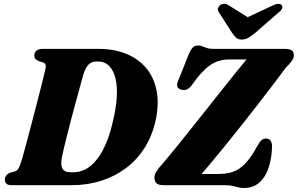

<svg xmlns="http://www.w3.org/2000/svg" viewBox="-20 -951 1529 986"><path d="M5 -29.5Q5 -41 12.5 -50.2Q20 -59.5 32 -64L56 -70.5Q64.5 -73.5 70 -79.2Q75.5 -85 80.5 -97.5Q85.5 -110 93 -133Q98.5 -154.5 107.8 -187.2Q117 -220 127.5 -260Q138 -300 149 -342.5Q160 -385 170.8 -426.2Q181.5 -467.5 190.2 -502.2Q199 -537 205.2 -562.2Q211.5 -587.5 213.5 -598Q217 -612 213.8 -619.5Q210.5 -627 200 -630.5L177.5 -638Q167 -642.5 161.5 -648.8Q156 -655 156 -665.5Q156 -681 166.8 -690.5Q177.5 -700 198.5 -700H486.5Q565 -700 626.8 -675.2Q688.5 -650.5 728.5 -604Q768.5 -557.5 783 -491.2Q797.5 -425 781 -341Q764 -258 724.2 -194.2Q684.5 -130.5 626.8 -87.5Q569 -44.5 498.5 -22.2Q428 0 349 0H41Q19.5 0 12.2 -8.2Q5 -16.5 5 -29.5ZM358.5 -66.5Q389 -66.5 418.8 -81.5Q448.5 -96.5 475.5 -129.8Q502.5 -163 525 -215.8Q547.5 -268.5 563.5 -344Q580.5 -420.5 580.5 -475.5Q580.5 -530.5 568 -565.8Q555.5 -601 534.2 -618Q513 -635 487 -635H473Q451 -635 435.5 -620Q420 -605 408.5 -569.5Q405 -557.5 398 -532.2Q391 -507 382 -473.5Q373 -440 362.5 -402Q352 -364 342 -325Q332 -286 323 -250.2Q314 -214.5 307.2 -186Q300.5 -157.5 297.5 -140.5Q290.5 -102.5 301 -84.5Q311.5 -66.5 338.5 -66.5ZM1131 0H817.5Q773 0 773 -39Q773 -54 783.8 -71.2Q794.5 -88.5 809.5 -104Q823.5 -120 848.2 -149.8Q873 -179.5 904.2 -218.5Q935.5 -257.5 971 -302.2Q1006.5 -347 1043.5 -393.2Q1080.5 -439.5 1115.2 -483.5Q1150 -527.5 1180.2 -565Q1210.5 -602.5 1233 -630Q1255.5 -657.5 1267.5 -671L1285 -645.5H1154.5Q1099.5 -645.5 1056.2 -614.2Q1013 -583 967.5 -517Q951 -494.5 936 -490.2Q921 -486 906.5 -492Q891.5 -497.5 889.8 -511.2Q888 -525 899.5 -547L950.5 -676Q962.5 -701 972.2 -709.2Q982 -717.5 999 -717.5Q1009.5 -717.5 1019.2 -713.2Q1029 -709 1042 -704.5Q1055 -700 1074 -700H1442.5Q1466.5 -700 1477.8 -692.5Q1489 -685 1489 -667Q1489 -652 1477 -636Q1465 -620 1446.5 -602Q1433 -583 1411.2 -554.5Q1389.5 -526 1362.2 -490Q1335 -454 1303.8 -414Q1272.5 -374 1239.5 -332.2Q1206.5 -290.5 1173.8 -249.5Q1141 -208.5 1110.2 -171Q1079.5 -133.5 1053.2 -102Q1027 -70.5 1007 -48.5L988.5 -57.5H1099.5Q1141 -57.5 1174.2 -68Q1207.5 -78.5 1238.2 -109.8Q1269 -141 1302 -202.5Q1314 -223.5 1323.5 -231.5Q1333 -239.5 1345.5 -239.5Q1362.5 -239.5 1369.8 -228.5Q1377 -217.5 1377 -198.5Q1375.5 -149 1365.2 -109.5Q1355 -70 1336.8 -42.2Q1318.5 -14.5 1293 0Q1267.5 14.5 1234.5 14.5Q1216 14.5 1202.8 10.8Q1189.5 7 1173.8 3.5Q1158 0 1131 0ZM1289 -839.5 1156.5 -922.5Q1132.5 -938.5 1111.5 -925Q1103.5 -919.5 1099.8 -909.5Q1096 -899.5 1104 -888L1173 -780.5Q1183.5 -766 1193 -757Q1202.5 -748 1221.5 -748Q1240.5 -748 1255 -757Q1269.5 -766 1288.5 -780.5L1412 -888Q1427 -899.5 1429.2 -909.5Q1431.5 -919.5 1426.5 -925Q1420.5 -931.5 1408.5 -931Q1396.5 -930.5 1380 -922.5L1202.5 -839.5Z"/></svg>

Font: Fraunces ExtraBold
Style: Italic
Weight: 800
Italic angle: -16°
Version: Version 1.000;[b76b70a41]